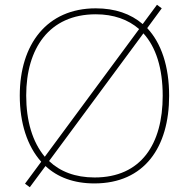

<svg xmlns="http://www.w3.org/2000/svg" viewBox="-20 -760 794 806"><path d="M690 -358C690 -482 657 -579 598 -642L659 -725L639 -740L579 -659C529 -702 463 -725 382 -725C177 -725 63 -574 63 -359C63 -244 94 -147 153 -81L85 11L105 26L171 -63C221 -16 290 10 376 10C587 10 690 -143 690 -358ZM90 -359C90 -556 186 -700 382 -700C457 -700 518 -678 564 -638L168 -102C116 -164 90 -253 90 -359ZM663 -358C663 -156 573 -15 377 -15C296 -15 232 -40 186 -84L582 -620C635 -562 663 -473 663 -358Z"/></svg>

Font: Noto Sans Arabic UI Th
Style: Regular
Weight: 100
Designer: Monotype Design Team, Nadine Chahine and Nizar Qandah
Foundry: Monotype Imaging Inc.
Version: Version 2.010